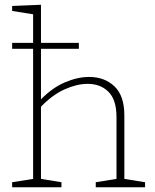

<svg xmlns="http://www.w3.org/2000/svg" viewBox="-20 -786 651 806"><path d="M31 0V-21L119 -35V-581H31V-606H119V-726L31 -740V-761L152 -766V-606H311V-581H152V-369Q200 -418 253 -440.5Q306 -463 354 -463Q419 -463 460.5 -423.5Q502 -384 502 -302V-35L589 -21V0H382V-21L469 -35V-295Q469 -367 435.5 -400.5Q402 -434 348 -434Q303 -434 251.5 -411Q200 -388 152 -338V-35L238 -21V0Z"/></svg>

Font: Bitter ExtraLight
Style: Regular
Weight: 200
Designer: Sol Matas, and Bitter project Authors
Foundry: Sol Matas
Version: Version 2.001